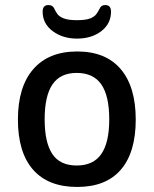

<svg xmlns="http://www.w3.org/2000/svg" viewBox="-20 -734 609 761"><path d="M285 -581Q229 -581 189 -610.5Q149 -640 149 -688Q149 -714 172 -714Q189 -714 195 -700Q200 -689 207.5 -678.5Q215 -668 233 -661Q251 -654 285 -654Q320 -654 337.5 -661Q355 -668 362.5 -679Q370 -690 375 -700Q381 -714 397 -714Q420 -714 420 -688Q420 -640 381.5 -610.5Q343 -581 285 -581ZM286 7Q171 7 111 -61.5Q51 -130 51 -260Q51 -390 112 -460Q173 -530 286 -530Q399 -530 458.5 -460Q518 -390 518 -260Q518 -130 459 -61.5Q400 7 286 7ZM284 -78Q350 -78 381.5 -123.5Q413 -169 413 -261Q413 -354 381.5 -399.5Q350 -445 284 -445Q219 -445 188 -399.5Q157 -354 157 -261Q157 -169 187.5 -123.5Q218 -78 284 -78Z"/></svg>

Font: Asap Medium
Style: Regular
Weight: 500
Designer: Pablo Cosgaya
Foundry: Omnibus-Type
Version: Version 3.001; ttfautohint (v1.8.3)